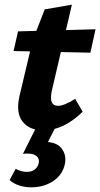

<svg xmlns="http://www.w3.org/2000/svg" viewBox="-20 -547 428 820"><path d="M167 10Q106 10 76.5 -27.5Q47 -65 63 -136L120 -376L171 -507L287 -527L201 -158Q194 -124 201.5 -109.5Q209 -95 228 -95Q241 -95 260.5 -103Q280 -111 301 -125L333 -70Q294 -31 251 -10.5Q208 10 167 10ZM38 -329 57 -413 388 -422 366 -322ZM133 0H215L175 79L115 70Q124 64 139.5 61.5Q155 59 171 59Q222 59 243.5 87.5Q265 116 257 154Q247 200 207 226.5Q167 253 113 253Q87 253 63 245.5Q39 238 21 222L47 174Q57 180 69.5 183.5Q82 187 94 187Q117 187 129.5 176Q142 165 145 151Q148 139 143.5 129.5Q139 120 128 114.5Q117 109 98 109Q93 109 90 109Q87 109 78 110Z"/></svg>

Font: Ysabeau Infant ExtraBold
Style: Italic
Weight: 800
Italic angle: -12°
Designer: Christian Thalmann (Catharsis Fonts)
Version: Version 2.001;gftools[0.9.30]; featfreeze: ss01,ss02,lnum